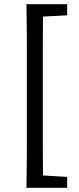

<svg xmlns="http://www.w3.org/2000/svg" viewBox="-20 -736 375 915"><path d="M106 159Q107 107 107.5 54Q108 1 108 -52Q108 -105 108 -158V-398Q108 -451 108 -504Q108 -557 107.5 -610Q107 -663 106 -716H186Q185 -664 184.5 -611Q184 -558 184 -505Q184 -452 184 -398V-158Q184 -106 184 -53Q184 0 184.5 53Q185 106 186 159ZM146 159V99H164L300 107V159ZM146 -656V-716H300V-663L164 -656Z"/></svg>

Font: Source Serif 4
Style: Regular
Weight: 400
Designer: Frank Grießhammer
Foundry: Adobe Systems Incorporated
Version: Version 4.004;hotconv 1.0.116;makeotfexe 2.5.65601